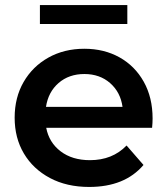

<svg xmlns="http://www.w3.org/2000/svg" viewBox="-20 -733 662 760"><path d="M333 7Q244 7 177.5 -28.5Q111 -64 74.5 -125.5Q38 -187 38 -267Q38 -347 73.5 -408.5Q109 -470 171.5 -505Q234 -540 314 -540Q392 -540 453 -506Q514 -472 549 -409.5Q584 -347 584 -264Q584 -256 583.5 -246Q583 -236 582 -227H163Q174 -169 220 -134Q266 -99 336 -99Q425 -99 481 -157L548 -80Q474 7 333 7ZM162 -310H465Q457 -368 416 -404Q375 -440 314 -440Q253 -440 212 -404.5Q171 -369 162 -310ZM138 -638V-713H484V-638Z"/></svg>

Font: Montserrat SemiBold
Style: Regular
Weight: 600
Designer: Julieta Ulanovsky
Foundry: Julieta Ulanovsky
Version: Version 9.000; ttfautohint (v1.8.4.7-5d5b)